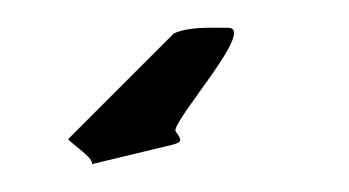

<svg xmlns="http://www.w3.org/2000/svg" viewBox="-20 -504 251 138"><path d="M29 -404C31 -401 48 -390 46 -386L104 -400C112 -402 110 -404 106 -410C106 -420 164 -484 144 -484C132 -484 116 -485 105 -480Z"/></svg>

Font: Zinc
Style: Regular
Weight: 400
Version: Version 1